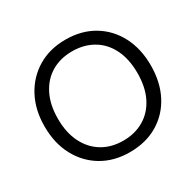

<svg xmlns="http://www.w3.org/2000/svg" viewBox="-156 -885 1090 1071"><g transform="rotate(-30 389.0 -350.0)"><path d="M389 12Q288 12 211 -33.5Q134 -79 90.5 -160.5Q47 -242 47 -350Q47 -457 90.5 -538.5Q134 -620 211 -666Q288 -712 389 -712Q492 -712 569 -666Q646 -620 688.5 -538.5Q731 -457 731 -350Q731 -242 688.5 -160.5Q646 -79 569 -33.5Q492 12 389 12ZM389 -62Q465 -62 523 -96.5Q581 -131 613 -195.5Q645 -260 645 -350Q645 -440 613 -504.5Q581 -569 523 -603Q465 -637 389 -637Q313 -637 255.5 -603Q198 -569 165.5 -504.5Q133 -440 133 -350Q133 -260 165.5 -195.5Q198 -131 255.5 -96.5Q313 -62 389 -62Z"/></g></svg>

Font: DM Sans 18pt
Style: Regular
Weight: 400
Designer: Colophon Foundry, Jonny Pinhorn
Foundry: Colophon Foundry
Version: Version 4.004;gftools[0.9.30]